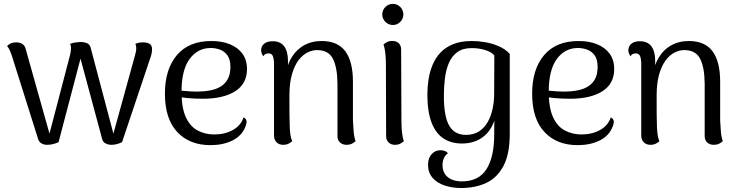

<svg xmlns="http://www.w3.org/2000/svg" viewBox="-20 -731 3788 984"><path d="M221.5 11.2Q205.5 11.2 193.1 4.2Q180.6 -2.8 175.3 -18.7L39.7 -448.5Q36.8 -457.3 30.6 -471.9Q24.5 -486.5 16.3 -494.7Q23.2 -502.5 34.4 -508.2Q45.6 -513.8 63.1 -513.8Q81.6 -513.8 94.5 -505.7Q107.4 -497.6 111.2 -481.4L233.6 -46.2L339.4 -450.5Q340.8 -457.2 342.3 -466.3Q343.8 -475.4 343.8 -483.1Q343.8 -490.2 342.9 -496.1Q342 -501.9 338.6 -505.8Q350.9 -511.1 365.7 -513.3Q380.5 -515.5 392.6 -516Q409.2 -516 423.7 -510.6Q438.2 -505.2 443.6 -490.3L561.2 -46.2L672.8 -450.5Q674.8 -458.2 676.6 -466.8Q678.3 -475.4 678.3 -483.1Q678.3 -490.2 677.2 -496.1Q676 -501.9 673.1 -505.8Q681.7 -509.7 690.7 -511.8Q699.7 -513.8 713.4 -513.8Q737.2 -513.8 748.5 -504.9Q759.8 -496 759.3 -477.4Q759.3 -468.7 756.8 -456.2Q754.4 -443.6 749.6 -431.7L605.5 -2.3Q591.2 4.5 577.8 7.8Q564.5 11.2 551.2 11.2Q535.8 11.2 521.5 4.2Q507.3 -2.8 503.5 -18.7L392.6 -430.5L280.1 -2.3Q265.3 4.5 250.5 7.8Q235.7 11.2 221.5 11.2Z M1058.7 12.9Q951.3 12.9 888.3 -54.5Q825.2 -122 825.2 -250.8Q825.2 -375.8 886.4 -448.3Q947.5 -520.8 1063.5 -520.8Q1117.2 -520.8 1158 -504.3Q1198.8 -487.8 1222.3 -456Q1245.8 -424.1 1245.8 -376.8Q1245.8 -301.8 1185.2 -263.3Q1124.7 -224.9 1018.9 -224.9Q977.3 -224.9 939.3 -228.5Q901.4 -232.1 861.8 -240.2L863.7 -272.6Q889 -268.5 922.3 -265.2Q955.5 -261.9 988 -261.5Q1023.5 -261.5 1054.9 -267.2Q1086.3 -272.8 1110.1 -287Q1133.9 -301.1 1147.3 -325.8Q1160.8 -350.5 1160.8 -387.5Q1160.8 -426.3 1145.8 -447Q1130.9 -467.8 1107.8 -476.4Q1084.7 -485 1060.1 -485Q992.8 -485 951.5 -428.4Q910.3 -371.8 910.3 -261.3Q910.3 -178.4 932.4 -130.5Q954.5 -82.5 992.9 -62.2Q1031.3 -41.9 1078.3 -41.9Q1132.2 -41.9 1173 -64.5Q1213.9 -87 1228.3 -129.3Q1238.2 -125.3 1242.5 -114.5Q1246.7 -103.6 1236.8 -79.4Q1217.8 -33.6 1170 -10.3Q1122.2 12.9 1058.7 12.9Z M1431.5 11.2Q1410.5 11.2 1397.4 -1.7Q1384.4 -14.6 1384.4 -36.6V-406.2Q1383.4 -434.6 1377.1 -446.1Q1370.8 -457.5 1356.2 -457.5Q1350.7 -457.5 1342.7 -455Q1334.7 -452.5 1329.7 -442.3Q1318.3 -457.5 1318.3 -474Q1318.3 -494.2 1333.9 -507Q1349.5 -519.7 1377.7 -519.7Q1416.1 -519.7 1436 -494.2Q1455.9 -468.6 1455.9 -417.2V-347.3L1441.1 -328.7Q1446.9 -388.7 1471.7 -431.7Q1496.4 -474.8 1536.5 -497.8Q1576.7 -520.8 1627.8 -520.8Q1710.8 -520.8 1749.8 -468.1Q1788.8 -415.4 1788.8 -312.7V-114.2Q1789.8 -87.9 1792.3 -58.5Q1794.7 -29.1 1802.3 -7.4Q1794.2 0.2 1783.1 5.7Q1771.9 11.2 1756.2 11.2Q1735.6 11.2 1722.5 -0.8Q1709.5 -12.8 1709.5 -33.4V-303.1Q1708.5 -386.8 1685.8 -430.6Q1663.1 -474.3 1604.5 -474.3Q1580.5 -474.3 1555.5 -461.9Q1530.6 -449.5 1509.8 -422.1Q1489.1 -394.7 1476.2 -350.1Q1463.3 -305.5 1463.3 -241.5Q1463.3 -181.2 1463.5 -142Q1463.8 -102.8 1465 -77.9Q1466.2 -53.1 1469 -37Q1471.9 -21 1477.2 -6.9Q1471.4 -1.6 1459.8 4.8Q1448.2 11.2 1431.5 11.2Z M1993.4 -602.9Q1971.2 -602.9 1955.1 -619Q1939.1 -635 1939.1 -656.8Q1939.1 -679.5 1955.1 -695.3Q1971.2 -711.1 1993.4 -711.1Q2015.7 -711.1 2031.5 -695.3Q2047.2 -679.5 2047.2 -656.8Q2047.2 -635 2031.5 -619Q2015.7 -602.9 1993.4 -602.9ZM2037.3 -114.2Q2037.3 -85.2 2039.7 -57.1Q2042.2 -29.1 2049.8 -7.4Q2044 -2.1 2032.4 4.6Q2020.8 11.2 2003.6 11.2Q1984.5 11.2 1971.7 -0.8Q1958.9 -12.8 1958.9 -33.4L1957.8 -395.8Q1957.8 -425.3 1955.4 -453.1Q1953 -480.9 1945.4 -503.1Q1951.2 -508.4 1962.5 -514.8Q1973.9 -521.2 1990.6 -521.2Q2010.6 -521.2 2023.2 -509.7Q2035.8 -498.2 2035.8 -476.6Z M2343.7 232.6Q2298.5 232.6 2259.7 220Q2220.8 207.5 2197.2 180.6Q2173.7 153.8 2173.7 112.8Q2173.7 79.1 2192.1 59Q2210.5 39 2236.5 39Q2264.2 39 2275.8 54.5Q2261.3 64.8 2254.6 80.3Q2247.9 95.9 2247.9 114.8Q2247.9 142.5 2260.6 161.3Q2273.2 180.1 2295.8 189.3Q2318.3 198.6 2346.6 198.6Q2433.3 198.6 2473.2 136Q2513 73.5 2513 -44.9Q2513 -58.9 2513 -77.5Q2513 -96 2513.5 -113.5Q2495.4 -57.8 2452.2 -26.7Q2409.1 4.5 2347.2 4.5Q2293 4.5 2253 -21.4Q2213.1 -47.3 2191.7 -103.2Q2170.2 -159 2170.2 -247.9Q2170.2 -285.6 2176.3 -324.3Q2182.4 -363 2196.9 -398.3Q2211.4 -433.5 2237.2 -461.2Q2263 -488.9 2302.7 -504.8Q2342.3 -520.8 2398.5 -520.8Q2431.7 -520.8 2467.2 -514.7Q2502.6 -508.5 2535.8 -494.3Q2569 -480.1 2592.5 -454.8V-45.1Q2592.5 58.8 2560.1 119.7Q2527.8 180.5 2471.8 206.6Q2415.8 232.6 2343.7 232.6ZM2367.6 -39.7Q2408.2 -39.7 2435.8 -58.1Q2463.4 -76.5 2480.2 -106.8Q2496.9 -137 2504.7 -174.2Q2512.5 -211.4 2512.5 -247.9L2513.5 -447.3Q2496.2 -465.9 2464.8 -475.2Q2433.5 -484.5 2397.3 -484.5Q2351.4 -484.5 2323.1 -463.4Q2294.8 -442.4 2280.1 -407.2Q2265.4 -371.9 2260.1 -328.7Q2254.8 -285.4 2254.8 -240.4Q2254.8 -133.5 2282.5 -86.6Q2310.1 -39.7 2367.6 -39.7Z M2940.7 12.9Q2833.3 12.9 2770.3 -54.5Q2707.2 -122 2707.2 -250.8Q2707.2 -375.8 2768.4 -448.3Q2829.5 -520.8 2945.5 -520.8Q2999.2 -520.8 3040 -504.3Q3080.8 -487.8 3104.3 -456Q3127.8 -424.1 3127.8 -376.8Q3127.8 -301.8 3067.2 -263.3Q3006.7 -224.9 2900.9 -224.9Q2859.3 -224.9 2821.3 -228.5Q2783.4 -232.1 2743.8 -240.2L2745.7 -272.6Q2771 -268.5 2804.3 -265.2Q2837.5 -261.9 2870 -261.5Q2905.5 -261.5 2936.9 -267.2Q2968.3 -272.8 2992.1 -287Q3015.9 -301.1 3029.3 -325.8Q3042.8 -350.5 3042.8 -387.5Q3042.8 -426.3 3027.8 -447Q3012.9 -467.8 2989.8 -476.4Q2966.7 -485 2942.1 -485Q2874.8 -485 2833.5 -428.4Q2792.3 -371.8 2792.3 -261.3Q2792.3 -178.4 2814.4 -130.5Q2836.5 -82.5 2874.9 -62.2Q2913.3 -41.9 2960.3 -41.9Q3014.2 -41.9 3055 -64.5Q3095.9 -87 3110.3 -129.3Q3120.2 -125.3 3124.5 -114.5Q3128.7 -103.6 3118.8 -79.4Q3099.8 -33.6 3052 -10.3Q3004.2 12.9 2940.7 12.9Z M3313.5 11.2Q3292.5 11.2 3279.4 -1.7Q3266.4 -14.6 3266.4 -36.6V-406.2Q3265.4 -434.6 3259.1 -446.1Q3252.8 -457.5 3238.2 -457.5Q3232.7 -457.5 3224.7 -455Q3216.7 -452.5 3211.7 -442.3Q3200.3 -457.5 3200.3 -474Q3200.3 -494.2 3215.9 -507Q3231.5 -519.7 3259.7 -519.7Q3298.1 -519.7 3318 -494.2Q3337.9 -468.6 3337.9 -417.2V-347.3L3323.1 -328.7Q3328.9 -388.7 3353.7 -431.7Q3378.4 -474.8 3418.5 -497.8Q3458.7 -520.8 3509.8 -520.8Q3592.8 -520.8 3631.8 -468.1Q3670.8 -415.4 3670.8 -312.7V-114.2Q3671.8 -87.9 3674.3 -58.5Q3676.7 -29.1 3684.3 -7.4Q3676.2 0.2 3665.1 5.7Q3653.9 11.2 3638.2 11.2Q3617.6 11.2 3604.5 -0.8Q3591.5 -12.8 3591.5 -33.4V-303.1Q3590.5 -386.8 3567.8 -430.6Q3545.1 -474.3 3486.5 -474.3Q3462.5 -474.3 3437.5 -461.9Q3412.6 -449.5 3391.8 -422.1Q3371.1 -394.7 3358.2 -350.1Q3345.3 -305.5 3345.3 -241.5Q3345.3 -181.2 3345.5 -142Q3345.8 -102.8 3347 -77.9Q3348.2 -53.1 3351 -37Q3353.9 -21 3359.2 -6.9Q3353.4 -1.6 3341.8 4.8Q3330.2 11.2 3313.5 11.2Z"/></svg>

Font: Arima Thin
Style: Regular
Weight: 100
Designer: Joana Correia and Natanael Gama
Foundry: NDISCOVER
Version: Version 1.101;gftools[0.9.23]